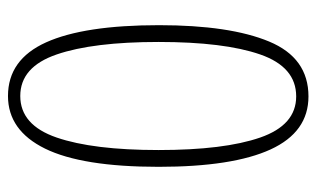

<svg xmlns="http://www.w3.org/2000/svg" viewBox="-172 -592 774 469"><g transform="rotate(90 214.5 -357.0)"><path d="M214 10Q125 10 83 -83Q41 -176 41 -359Q41 -532 81 -628Q121 -724 215 -724Q302 -724 344.5 -631.5Q387 -539 387 -358Q387 -171 342.5 -80.5Q298 10 214 10ZM214 -20Q285 -20 315.5 -109Q346 -198 346 -358Q346 -518 315.5 -606Q285 -694 215 -694Q143 -694 112.5 -606Q82 -518 82 -358Q82 -198 112.5 -109Q143 -20 214 -20Z"/></g></svg>

Font: Noto Serif Bengali ExtraCondensed ExtraLight
Style: Regular
Weight: 200
Width: 2
Designer: Juan Bruce, Universal Thirst, Indian Type Foundry and the Monotype Design Team.
Foundry: Monotype Imaging Inc.
Version: Version 2.003; ttfautohint (v1.8.4.7-5d5b)